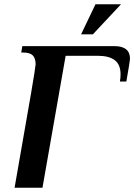

<svg xmlns="http://www.w3.org/2000/svg" viewBox="-20 -875 626 895"><path d="M146 -575Q146 -603 133 -616.5Q120 -630 89 -630H79L84 -660H513Q586 -660 586 -601Q586 -592 569 -495H539Q542 -513 542 -528Q542 -574 515 -594.5Q488 -615 435 -615H286L178 0H48Q104 -318 125 -441.5Q146 -565 146 -575ZM358 -715 425 -855H544L413 -715Z"/></svg>

Font: Philosopher
Style: Bold Italic
Weight: 700
Italic angle: -10°
Designer: Jovanny Lemonad
Foundry: Jovanny Lemonad
Version: Version 2.000